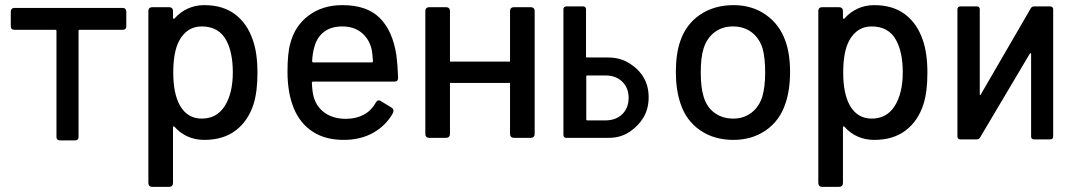

<svg xmlns="http://www.w3.org/2000/svg" viewBox="-20 -537 4176 748"><path d="M472 -492V-435Q472 -428 468.5 -424.5Q465 -421 459 -421H291Q286 -421 286 -417V-3Q286 3 282.5 6.5Q279 10 273 10H213Q207 10 203.5 6.5Q200 3 200 -3V-417Q200 -421 195 -421H36Q29 -421 25.5 -424.5Q22 -428 22 -435V-492Q22 -498 25.5 -502Q29 -506 36 -506H459Q465 -506 468.5 -502Q472 -498 472 -492Z M983 -253Q983 -180 968 -132Q947 -66 898.5 -29Q850 8 776 8Q741 8 711.5 -5Q682 -18 660 -43Q658 -45 656 -44.5Q654 -44 654 -41V176Q654 183 650 187Q646 191 639 191H573Q566 191 562 187Q558 183 558 176V-494Q558 -501 562 -505Q566 -509 573 -509H639Q646 -509 650 -505Q654 -501 654 -494V-468Q654 -465 656 -464Q658 -463 660 -465Q682 -490 711.5 -503.5Q741 -517 776 -517Q848 -517 895.5 -481.5Q943 -446 965 -381Q983 -331 983 -253ZM887 -255Q887 -332 862 -379Q833 -434 766 -434Q709 -434 679 -380Q655 -337 655 -254Q655 -172 681 -126Q710 -75 766 -75Q824 -75 855 -123Q887 -173 887 -255Z M1444 -137Q1449 -146 1455 -146Q1460 -146 1464 -143L1505 -118Q1513 -113 1513 -105L1511 -97Q1484 -48 1434.5 -20Q1385 8 1319 8Q1248 8 1199 -23.5Q1150 -55 1125 -114Q1100 -175 1100 -257Q1100 -330 1111 -368Q1129 -437 1183 -477Q1237 -517 1314 -517Q1409 -517 1459 -467.5Q1509 -418 1524 -324Q1529 -287 1531 -234Q1531 -219 1516 -219H1200Q1195 -219 1195 -214Q1197 -176 1202 -160Q1213 -120 1246 -97Q1279 -74 1328 -74Q1409 -75 1444 -137ZM1205 -355Q1198 -333 1196 -299Q1196 -294 1201 -294H1428Q1433 -294 1433 -299Q1431 -332 1427 -348Q1417 -387 1387.5 -410.5Q1358 -434 1314 -434Q1270 -434 1242.5 -413Q1215 -392 1205 -355Z M1733 -214V-15Q1733 -8 1729 -4Q1725 0 1718 0H1652Q1645 0 1641 -4Q1637 -8 1637 -15V-494Q1637 -501 1641 -505Q1645 -509 1652 -509H1718Q1725 -509 1729 -505Q1733 -501 1733 -494V-297H1967V-494Q1967 -501 1971 -505Q1975 -509 1982 -509H2048Q2055 -509 2059 -505Q2063 -501 2063 -494V-15Q2063 -8 2059 -4Q2055 0 2048 0H1982Q1975 0 1971 -4Q1967 -8 1967 -15V-214Z M2352 0H2186Q2181 0 2178 -3Q2175 -6 2175 -11V-501Q2175 -506 2178 -509Q2181 -512 2186 -512H2252Q2257 -512 2260 -509Q2263 -506 2263 -501V-316Q2263 -313 2267 -313H2349Q2396 -313 2432 -290.5Q2468 -268 2487.5 -235Q2507 -202 2507 -158Q2507 -114 2487.5 -80.5Q2468 -47 2433 -23.5Q2398 0 2352 0ZM2339 -243H2267Q2264 -243 2264 -239V-72Q2264 -68 2267 -68H2339Q2379 -68 2404 -92Q2429 -116 2429 -156Q2429 -195 2404 -219Q2379 -243 2339 -243Z M2631 -134Q2613 -188 2613 -256Q2613 -327 2630 -376Q2652 -442 2707 -479.5Q2762 -517 2838 -517Q2910 -517 2963.5 -479.5Q3017 -442 3040 -377Q3058 -326 3058 -257Q3058 -187 3040 -134Q3018 -67 2964 -29.5Q2910 8 2837 8Q2762 8 2707.5 -29.5Q2653 -67 2631 -134ZM2950 -161Q2961 -199 2961 -255Q2961 -311 2951 -348Q2938 -389 2908 -411.5Q2878 -434 2835 -434Q2794 -434 2764 -411.5Q2734 -389 2721 -348Q2710 -313 2710 -255Q2710 -197 2721 -161Q2733 -120 2763.5 -97.5Q2794 -75 2837 -75Q2877 -75 2907 -97.5Q2937 -120 2950 -161Z M3593 -253Q3593 -180 3578 -132Q3557 -66 3508.5 -29Q3460 8 3386 8Q3351 8 3321.5 -5Q3292 -18 3270 -43Q3268 -45 3266 -44.5Q3264 -44 3264 -41V176Q3264 183 3260 187Q3256 191 3249 191H3183Q3176 191 3172 187Q3168 183 3168 176V-494Q3168 -501 3172 -505Q3176 -509 3183 -509H3249Q3256 -509 3260 -505Q3264 -501 3264 -494V-468Q3264 -465 3266 -464Q3268 -463 3270 -465Q3292 -490 3321.5 -503.5Q3351 -517 3386 -517Q3458 -517 3505.5 -481.5Q3553 -446 3575 -381Q3593 -331 3593 -253ZM3497 -255Q3497 -332 3472 -379Q3443 -434 3376 -434Q3319 -434 3289 -380Q3265 -337 3265 -254Q3265 -172 3291 -126Q3320 -75 3376 -75Q3434 -75 3465 -123Q3497 -173 3497 -255Z M4072 6H4008Q4003 6 4000 3Q3997 0 3997 -5V-327Q3997 -330 3995.5 -330Q3994 -330 3992 -328L3798 -1Q3794 6 3785 6H3721Q3716 6 3713 3Q3710 0 3710 -5V-501Q3710 -506 3713 -509Q3716 -512 3721 -512H3786Q3791 -512 3794 -509Q3797 -506 3797 -501V-170Q3797 -167 3798.5 -166.5Q3800 -166 3801 -169L3996 -505Q4000 -512 4009 -512H4072Q4077 -512 4080 -509Q4083 -506 4083 -501V-5Q4083 0 4080 3Q4077 6 4072 6Z"/></svg>

Font: Barlow_Medium_SS
Style: Regular
Weight: 500
Designer: Jeremy Tribby
Foundry: Jeremy Tribby
Version: Version 1.101 August 23, 2024